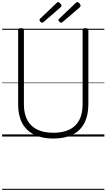

<svg xmlns="http://www.w3.org/2000/svg" viewBox="-20 -1279 998 1799"><path d="M481 19Q400 19 338 -2Q276 -23 234 -63.5Q192 -104 171 -164Q150 -224 150 -303V-996Q150 -1006 156 -1010.5Q162 -1015 177 -1015Q191 -1015 197.5 -1010.5Q204 -1006 204 -996V-301Q204 -214 235.5 -154.5Q267 -95 328.5 -65Q390 -35 481 -35Q570 -35 631 -65Q692 -95 723 -154.5Q754 -214 754 -301V-996Q754 -1006 760.5 -1010.5Q767 -1015 780 -1015Q808 -1015 808 -996V-303Q808 -198 770.5 -126Q733 -54 660.5 -17.5Q588 19 481 19ZM375 -1066Q368 -1066 359 -1075Q350 -1084 350 -1091Q350 -1093 350.5 -1096Q351 -1099 355 -1103L509 -1250Q513 -1253 516 -1256Q519 -1259 524 -1259Q531 -1259 538 -1253.5Q545 -1248 550.5 -1240.5Q556 -1233 556 -1226Q556 -1222 554.5 -1218.5Q553 -1215 548 -1211L389 -1073Q384 -1070 381 -1068Q378 -1066 375 -1066ZM553 -1066Q545 -1066 536.5 -1075Q528 -1084 528 -1091Q528 -1093 528.5 -1096.5Q529 -1100 534 -1103L688 -1250Q692 -1253 695.5 -1256Q699 -1259 703 -1259Q711 -1259 718 -1253.5Q725 -1248 730 -1240.5Q735 -1233 735 -1226Q735 -1222 733.5 -1218.5Q732 -1215 728 -1211L567 -1073Q562 -1070 559 -1068Q556 -1066 553 -1066ZM0 490H958V500H0ZM0 -20H958V0H0ZM0 -505H958V-500H0ZM0 -1010H958V-1000H0Z"/></svg>

Font: Playwrite ES Deco Guides
Style: Regular
Weight: 400
Designer: Veronika Burian, José Scaglione
Foundry: TypeTogether
Version: Version 1.003